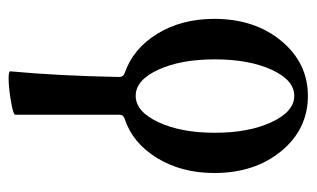

<svg xmlns="http://www.w3.org/2000/svg" viewBox="-165 -300 737 447"><g transform="rotate(90 203.5 -76.5)"><path d="M146 269Q156.7 153.3 159.2 14.2Q159.2 5.4 150.9 2Q93.3 -17.6 58.6 -74.2Q23.9 -130.9 23.9 -207Q23.9 -300.8 75.2 -362.8Q126.5 -424.8 203.1 -424.8Q280.8 -424.8 331.8 -362.8Q382.8 -300.8 382.8 -207Q382.8 -130.9 347.9 -73.7Q313 -16.6 255.9 2Q247.1 4.9 247.1 14.2V256.8Q247.1 260.7 220.7 265.6Q194.3 270.5 171.9 271.7Q149.4 272.9 146 269ZM289.1 -208Q289.1 -287.1 264.4 -340.1Q239.7 -393.1 203.1 -393.1Q166.5 -393.1 142.3 -340.3Q118.2 -287.6 118.2 -208Q118.2 -128.9 142.3 -76.4Q166.5 -23.9 203.1 -23.9Q239.7 -23.9 264.4 -76.7Q289.1 -129.4 289.1 -208Z"/></g></svg>

Font: Junicode SmCond Medium
Style: Regular
Weight: 500
Width: 4
Designer: Peter S. Baker
Version: Version 2.206